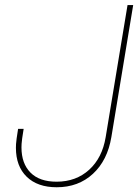

<svg xmlns="http://www.w3.org/2000/svg" viewBox="-20 -748 559 777"><path d="M209.5 9.8Q131.8 9.8 88.1 -32.7Q44.4 -75.2 44.4 -149.9Q44.4 -156.7 44.9 -165.3Q45.4 -173.8 47.4 -188.2Q49.3 -202.6 53.2 -226.6H75.7Q71.8 -202.6 69.8 -188.5Q67.9 -174.3 67.4 -166.3Q66.9 -158.2 66.9 -151.4Q66.9 -86.4 103.3 -49.6Q139.6 -12.7 209 -12.7Q287.6 -12.7 340.8 -61Q394 -109.4 407.7 -193.4L496.1 -727.5H519L430.7 -193.4Q415 -99.1 356.2 -44.7Q297.4 9.8 209.5 9.8Z"/></svg>

Font: Inter 28pt Thin
Style: Italic
Weight: 250
Italic angle: -9.3988°
Designer: Rasmus Andersson
Foundry: rsms
Version: Version 4.001;git-66647c0bb